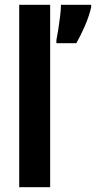

<svg xmlns="http://www.w3.org/2000/svg" viewBox="-20 -780 400 800"><path d="M189 0H60V-760H189ZM360 -750Q351 -712 333.5 -671.5Q316 -631 298 -600H215V-613Q218 -627 222.5 -655Q227 -683 230.5 -712.5Q234 -742 234 -760H360Z"/></svg>

Font: Noto Sans Gujarati ExtraCondensed
Style: Bold
Weight: 700
Width: 2
Designer: Jelle Bosma - Monotype Design Team, Universal Thirst
Foundry: Monotype Imaging Inc.
Version: Version 2.106; ttfautohint (v1.8.4.7-5d5b)